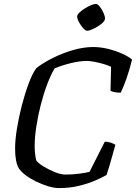

<svg xmlns="http://www.w3.org/2000/svg" viewBox="-20 -960 694 980"><path d="M281 0Q256 0 225 -9.5Q194 -19 163.5 -34Q133 -49 110 -66.5Q87 -84 76 -101Q57 -133 57 -202Q57 -245 66.5 -303.5Q76 -362 91.5 -422Q107 -482 126 -533Q145 -584 165 -612Q198 -638 247.5 -663Q297 -688 351.5 -704Q406 -720 456 -720Q493 -720 531.5 -710.5Q570 -701 602.5 -686.5Q635 -672 654 -656Q641 -602 624.5 -556Q608 -510 596 -487Q577 -487 563 -490Q549 -493 544 -497L547 -619Q536 -625 513 -632Q490 -639 465 -644Q440 -649 423 -649Q387 -649 340.5 -637.5Q294 -626 259 -611Q240 -580 221.5 -531.5Q203 -483 188.5 -426.5Q174 -370 165.5 -315Q157 -260 157 -217Q157 -173 165 -141Q174 -128 200.5 -111.5Q227 -95 258.5 -82Q290 -69 315 -69Q349 -69 384 -73.5Q419 -78 437 -83L515 -237Q531 -237 546.5 -231.5Q562 -226 569 -221Q563 -200 555 -171Q547 -142 538.5 -113.5Q530 -85 524 -67Q502 -54 466 -38.5Q430 -23 383 -11.5Q336 0 281 0ZM425 -803Q416 -803 404 -816.5Q392 -830 383 -847Q374 -864 374 -876Q374 -885 385.5 -896Q397 -907 413 -917Q429 -927 444.5 -933.5Q460 -940 469 -940Q478 -940 489 -926.5Q500 -913 508 -895Q516 -877 516 -866Q516 -853 498 -838.5Q480 -824 458 -813.5Q436 -803 425 -803Z"/></svg>

Font: Texturina
Style: Italic
Weight: 400
Italic angle: -11°
Designer: Guillermo Torres Carreño
Foundry: Omnibus-Type
Version: Version 1.002; ttfautohint (v1.8.3)